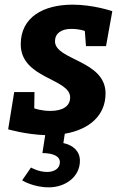

<svg xmlns="http://www.w3.org/2000/svg" viewBox="-20 -570 507 824"><path d="M182 168C145 168 113 149 113 149L75 204C75 204 122 234 190 234C259 234 323 190 323 120C323 79 294 53 252 44L258 4C363 -14 433 -74 433 -169C433 -312 216 -311 216 -393C216 -426 242 -446 286 -446C323 -446 344 -437 344 -437L349 -372H435L462 -522C462 -522 381 -550 292 -550C167 -550 69 -497 69 -380C69 -232 281 -234 281 -152C281 -114 249 -94 196 -94C156 -94 127 -105 127 -105L128 -175H41L15 -15C15 -15 90 7 174 10L162 87C207 87 237 100 237 126C237 154 212 168 182 168Z"/></svg>

Font: Bitter
Style: Bold Italic
Weight: 700
Designer: Sol Matas
Foundry: Sol Matas
Version: Version 1.002